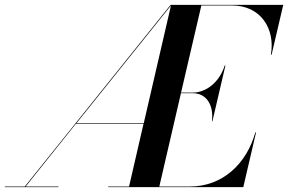

<svg xmlns="http://www.w3.org/2000/svg" viewBox="-50 -770 1186 790"><path d="M-30 -2.5V0H190.5V-2.5H55.5L262 -260.5H540.5L481 -2.5H395V0H951L1003.5 -225H1000.5C965 -98 867.5 -2.5 731 -2.5H605.5L694.5 -386.5H743C799.5 -386.5 830 -338 822 -271H824L877.5 -500.5H874.5C854 -433.5 799.5 -389 743 -389H695L778.5 -747.5H905C1022 -747.5 1083.5 -652 1064.5 -545H1067.5L1115.5 -750H652L52 -2.5ZM264.5 -263 653.5 -747.5 541.5 -263Z"/></svg>

Font: Bodoni* 72pt Medium
Style: Italic
Weight: 500
Italic angle: -13°
Version: Version 2.3